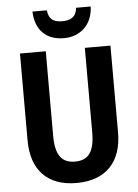

<svg xmlns="http://www.w3.org/2000/svg" viewBox="-62 -981 748 1038"><g transform="rotate(-5 312.5 -462.0)"><path d="M470 -934H391C386 -883 353 -868 312 -868C265 -868 238 -882 232 -934H154C157 -834 215 -776 311 -776C403 -776 467 -838 470 -934ZM558 -714H419V-255C419 -151 386 -106 313 -106C243 -106 207 -148 207 -254V-714H67V-242C67 -82 153 10 311 10C475 10 558 -87 558 -243Z"/></g></svg>

Font: Noto Sans Display SemiCondensed
Style: Bold
Weight: 700
Width: 4
Designer: Monotype Design Team
Foundry: Monotype Imaging Inc.
Version: Version 1.900